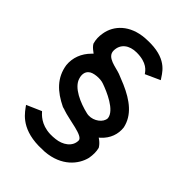

<svg xmlns="http://www.w3.org/2000/svg" viewBox="-239 -816 1061 1061"><g transform="rotate(45 291.0 -286.0)"><path d="M281 -615C362 -615 386 -578 397 -562L483 -601C462 -630 433 -702 301 -705C287 -705 272 -705 258 -704C147 -696 86 -630 74 -557C69 -529 70 -506 77 -481C83 -470 94 -459 108 -449L117 -442L109 -434C69 -394 50 -344 55 -291C68 -205 124 -153 205 -114C210 -112 216 -111 220 -110H221V-109C283 -87 398 -79 398 -44C398 5 351 35 302 40C289 42 275 42 261 42C187 39 153 -2 140 -16L53 22C76 52 118 130 263 133C278 133 292 132 310 132C431 122 490 48 506 -17C511 -46 511 -70 505 -94C498 -106 488 -117 475 -127L465 -134L474 -142C512 -177 529 -224 523 -272C506 -351 441 -400 354 -438C333 -447 313 -455 295 -462C258 -476 183 -480 183 -532C183 -585 224 -615 281 -615ZM425 -246V-245C424 -211 381 -179 339 -181C334 -181 329 -182 324 -183C259 -198 173 -234 158 -290C151 -312 153 -337 171 -351C187 -367 241 -373 271 -361C316 -345 419 -302 425 -246Z"/></g></svg>

Font: Bluebird
Style: Li
Weight: 300
Designer: Jasper
Foundry: Cannot Into Space Fonts
Version: Version 0.98